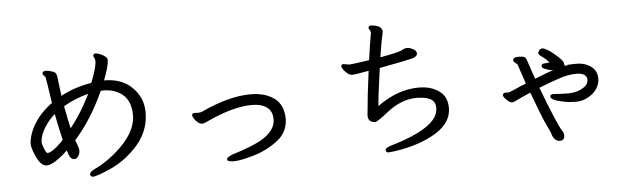

<svg xmlns="http://www.w3.org/2000/svg" viewBox="-51 -968 4102 1233"><g transform="rotate(-5 2000.0 -352.0)"><path d="M230 -139Q258 -139 322 -202L333 -216Q310 -313 297 -384Q259 -353 228 -302.5Q197 -252 197 -209Q197 -204 203 -186Q218 -139 230 -139ZM391 -284Q451 -362 485 -424.5Q519 -487 522 -495Q434 -472 361 -429Q379 -329 391 -284ZM506 38Q494 38 489 24Q489 4 526.5 -12.5Q564 -29 613 -64Q662 -99 704 -142Q795 -236 797 -331Q797 -421 747.5 -464.5Q698 -508 620 -508L604 -507Q524 -329 413 -205Q417 -194 425.5 -172.5Q434 -151 434 -135Q434 -118 423.5 -101.5Q413 -85 398 -85Q382 -85 372 -99Q362 -113 354 -145Q263 -60 218 -60Q182 -60 154 -118Q126 -176 126 -208Q131 -289 195 -372Q230 -416 285 -457Q261 -621 258.5 -625.5Q256 -630 248.5 -636.5Q241 -643 241 -654Q246 -666 265 -666Q281 -666 303 -658Q324 -652 329 -640.5Q334 -629 336 -607Q338 -585 342.5 -553Q347 -521 350 -497Q438 -545 548 -563Q581 -644 587 -694Q587 -712 581.5 -720.5Q576 -729 576 -735Q576 -749 592 -749Q602 -749 622 -741Q666 -723 666 -700Q666 -661 631 -572Q776 -572 846 -463Q879 -412 879 -343Q879 -214 782 -116Q712 -43 622.5 -2.5Q533 38 506 38Z M1419 18Q1374 18 1374 3Q1374 -13 1418 -28Q1529 -62 1595 -97Q1694 -153 1694 -228Q1694 -282 1658 -307Q1622 -332 1564 -332Q1442 -332 1273 -253Q1247 -240 1235 -240Q1221 -240 1206.5 -252Q1192 -264 1183.5 -278Q1175 -292 1175 -299Q1175 -313 1193 -313L1215 -312Q1228 -312 1239 -316Q1420 -401 1560 -401Q1652 -401 1710.5 -359.5Q1769 -318 1772 -229Q1772 -139 1700.5 -85Q1629 -31 1543.5 -6.5Q1458 18 1419 18Z M2410 48Q2397 48 2393 33Q2393 19 2424 8Q2643 -55 2711 -134Q2741 -168 2741 -212L2740 -222Q2735 -285 2619 -285Q2522 -285 2426 -209Q2357 -154 2344 -154Q2297 -154 2297 -200Q2307 -319 2329 -485Q2286 -478 2262 -473.5Q2238 -469 2223 -469Q2207 -469 2192 -481Q2177 -493 2167 -507Q2157 -521 2157 -530Q2157 -542 2170 -542L2211 -536Q2225 -536 2338 -553Q2353 -660 2365 -726Q2365 -739 2358.5 -746.5Q2352 -754 2352 -761Q2357 -774 2369 -774Q2377 -774 2392 -771Q2441 -761 2441 -728Q2441 -721 2433.5 -690Q2426 -659 2412 -565Q2533 -586 2556 -600Q2566 -607 2586 -610Q2603 -610 2625 -599Q2647 -588 2648 -570Q2648 -549 2613 -539.5Q2578 -530 2402 -497Q2376 -313 2372 -254Q2503 -350 2641 -350Q2709 -350 2757 -321Q2822 -285 2822 -203Q2822 -109 2721 -46Q2614 20 2451 44Q2419 48 2410 48Z M3512 70Q3500 70 3488 61Q3476 52 3470 39.5Q3464 27 3462.5 18.5Q3461 10 3438 -36Q3415 -82 3351 -255Q3273 -221 3257 -212Q3241 -203 3230 -203Q3218 -203 3206 -213Q3174 -240 3174 -255Q3179 -269 3191 -269L3207 -268Q3219 -268 3252 -283.5Q3285 -299 3328 -316L3287 -437Q3284 -446 3272 -454Q3260 -462 3260 -473Q3260 -491 3295 -491Q3326 -491 3335 -485Q3344 -479 3351 -456Q3358 -433 3369 -401.5Q3380 -370 3390 -341Q3478 -377 3511 -386Q3492 -386 3455 -400Q3438 -407 3438 -420Q3441 -432 3452 -433.5Q3463 -435 3474.5 -435.5Q3486 -436 3491 -437Q3468 -464 3446 -478.5Q3424 -493 3424 -504Q3424 -508 3431 -519.5Q3438 -531 3452 -531Q3476 -531 3529.5 -486Q3583 -441 3583 -424Q3583 -407 3592 -407Q3596 -407 3603.5 -410.5Q3611 -414 3663 -414Q3715 -414 3751 -389Q3794 -361 3794 -307Q3794 -273 3774.5 -242.5Q3755 -212 3717.5 -191.5Q3680 -171 3638 -171Q3597 -171 3563 -178Q3477 -194 3477 -219Q3477 -233 3499 -233Q3554 -229 3591 -229Q3659 -229 3701 -262Q3724 -280 3724 -305Q3724 -350 3654 -350Q3604 -350 3542 -329Q3480 -308 3412 -281Q3505 -36 3533 5Q3544 20 3544 40Q3544 70 3512 70Z"/></g></svg>

Font: LXGW WenKai Lite
Style: Bold
Weight: 700
Designer: LXGW / Fontworks Inc.
Foundry: LXGW / Fontworks Inc.
Version: Version 1.330;April 28, 2024